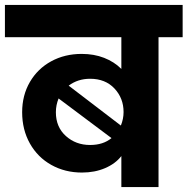

<svg xmlns="http://www.w3.org/2000/svg" viewBox="-37 -760 762 780"><path d="M705 -740V-609H607V0H456V-126Q432 -95 390 -77Q348 -59 296 -59Q227 -59 171.5 -90Q116 -121 84.5 -177Q53 -233 53 -304Q53 -373 84.5 -427Q116 -481 171 -511Q226 -541 295 -541Q345 -541 386 -525Q427 -509 456 -480V-609H-17V-740ZM329 -440Q279 -440 242 -412L454 -250Q465 -277 465 -305Q465 -361 428 -400.5Q391 -440 329 -440ZM190 -304Q190 -244 230.5 -207.5Q271 -171 329 -171Q382 -171 416 -199L201 -360Q190 -333 190 -304Z"/></svg>

Font: Fz Poppins
Style: Bold
Weight: 700
Designer: Ninad Kale (Devanagari), Jonny Pinhorn (Latin)
Foundry: Indian Type Foundry
Version: Vit hóa bi Vntype.Com & FontZin.Com